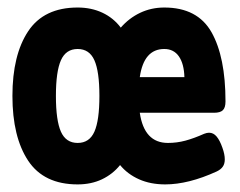

<svg xmlns="http://www.w3.org/2000/svg" viewBox="-20 -482 640 513"><path d="M582.5 -210.9Q582.5 -194.3 575.4 -187.5Q568.4 -180.7 551.8 -180.7H353.5Q365.2 -100.1 428.7 -100.1Q452.6 -100.1 475.3 -106.2Q498 -112.3 525.4 -124.5Q532.7 -127.4 538.6 -127.4Q550.3 -127.4 558.8 -117.2Q567.4 -106.9 574.2 -87.4Q580.6 -69.8 580.6 -56.2Q580.6 -44.4 575.4 -36.9Q570.3 -29.3 559.1 -23.9Q483.4 10.7 421.4 10.7Q382.3 10.7 351.6 -2.9Q320.8 -16.6 300.8 -41Q281.2 -16.6 252.4 -2.9Q223.6 10.7 187.5 10.7Q97.2 10.7 55.2 -52.7Q13.2 -116.2 13.2 -225.6Q13.2 -335 55.2 -398.4Q97.2 -461.9 187.5 -461.9Q224.1 -461.9 253.7 -448Q283.2 -434.1 302.7 -408.2Q324.7 -433.6 354.5 -447.8Q384.3 -461.9 418.9 -461.9Q507.8 -461.9 545.2 -395.8Q582.5 -329.6 582.5 -210.9ZM129.4 -225.6Q129.4 -160.2 142.8 -130.1Q156.2 -100.1 187.5 -100.1Q218.8 -100.1 232.2 -130.1Q245.6 -160.2 245.6 -225.6Q245.6 -291 232.2 -321Q218.8 -351.1 187.5 -351.1Q156.2 -351.1 142.8 -321Q129.4 -291 129.4 -225.6ZM353.5 -275.9H472.7Q471.7 -311.5 458 -331.3Q444.3 -351.1 418.9 -351.1Q364.3 -351.1 353.5 -275.9Z"/></svg>

Font: Courier Prime
Style: Bold
Weight: 700
Designer: Alan Dague-Greene, Quote-Unquote Apps
Foundry: Quote-Unquote Apps
Version: Version 3.018